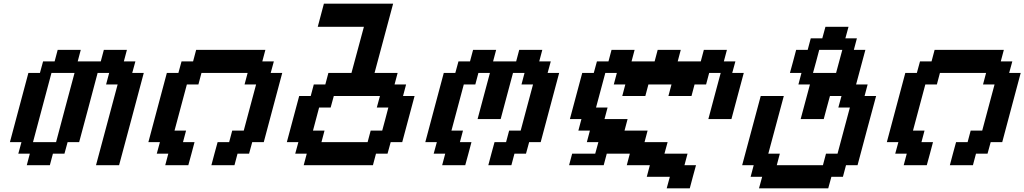

<svg xmlns="http://www.w3.org/2000/svg" viewBox="-20 -895 5549 1040"><path d="M500 0H625Q647.5 -83 692.1 -250Q736.8 -417 758.8 -500H696.3L713.4 -562.5H650.9L667.5 -625H542.5L525.9 -562.5H400.9L417.5 -625H292.5L275.9 -562.5H213.4L196.3 -500H133.8Q117.2 -437.5 83.7 -312.5Q50.3 -187.5 33.7 -125H96.2L79.1 -62.5H141.6L125 0H250L266.6 -62.5H329.1L346.2 -125H408.7Q425.8 -187.5 459 -312.5Q492.2 -437.5 508.8 -500H571.3L554.7 -437.5H617.2ZM283.7 -125H158.7Q175.3 -187.5 208.7 -312.5Q242.2 -437.5 258.8 -500H383.8Q366.7 -437.5 333.5 -312.5Q300.3 -187.5 283.7 -125Z M1125 0H1250L1266.6 -62.5H1329.1L1346.2 -125H1408.7Q1425.3 -187.5 1458.7 -312.5Q1492.2 -437.5 1508.8 -500H1446.3L1463.4 -562.5H1400.9L1417.5 -625H1042.5L1025.9 -562.5H963.4L946.3 -500H883.8Q867.2 -437.5 833.7 -312.5Q800.3 -187.5 783.7 -125H846.2L829.1 -62.5H891.6L875 0H1000Q1005.9 -21 1017.1 -62.5Q1028.3 -104 1033.7 -125H971.2L987.8 -187.5H925.3Q936.5 -229 958.7 -312.3Q981 -395.5 992.2 -437.5H1054.7L1071.3 -500H1321.3L1304.7 -437.5H1367.2Q1356 -396 1333.7 -312.5Q1311.5 -229 1300.3 -187.5H1237.8L1221.2 -125H1158.7Q1152.8 -104 1141.6 -62.5Q1130.4 -21 1125 0Z M1625 0H2000L2016.6 -62.5H2079.1L2096.2 -125H2158.7Q2169.9 -166.5 2192.1 -249.8Q2214.4 -333 2225.6 -375H2163.1L2179.7 -437.5H2117.2L2133.8 -500H2008.8Q2025.4 -562.5 2059.1 -687.5Q2092.8 -812.5 2109.4 -875H1734.4Q1729 -854 1717.8 -812.5Q1706.5 -771 1701.2 -750H1951.2Q1939.9 -708.5 1917.5 -625Q1895 -541.5 1883.8 -500H1758.8L1742.2 -437.5H1679.7L1663.1 -375H1600.6Q1589.4 -333 1567.1 -250Q1544.9 -167 1533.7 -125H1596.2L1579.1 -62.5H1641.6ZM1971.2 -125H1721.2L1737.8 -187.5H1675.3Q1681.2 -208.5 1691.9 -250Q1702.6 -291.5 1708.5 -312.5H1771L1788.1 -375H2038.1L2021 -312.5H2083.5Q2078.1 -291.5 2067.1 -249.8Q2056.2 -208 2050.3 -187.5H1987.8Z M2625 0H2750L2766.6 -62.5H2829.1L2846.2 -125H2908.7Q2925.3 -187.5 2958.7 -312.5Q2992.2 -437.5 3008.8 -500H2946.3L2963.4 -562.5H2900.9L2917.5 -625H2792.5L2775.9 -562.5H2650.9L2667.5 -625H2542.5L2525.9 -562.5H2463.4L2446.3 -500H2383.8Q2367.2 -437.5 2333.7 -312.5Q2300.3 -187.5 2283.7 -125H2346.2L2329.1 -62.5H2391.6L2375 0H2500Q2505.9 -21 2517.1 -62.5Q2528.3 -104 2533.7 -125H2471.2L2487.8 -187.5H2425.3Q2436.5 -229 2458.7 -312.3Q2481 -395.5 2492.2 -437.5H2554.7L2571.3 -500H2633.8Q2622.6 -458 2600.3 -375Q2578.1 -292 2566.9 -250H2691.9Q2703.1 -292 2725.3 -375Q2747.6 -458 2758.8 -500H2821.3L2804.7 -437.5H2867.2Q2856 -396 2833.7 -312.5Q2811.5 -229 2800.3 -187.5H2737.8L2721.2 -125H2658.7Q2652.8 -104 2641.6 -62.5Q2630.4 -21 2625 0Z M3079.1 -62.5 3062.5 0H3250L3266.6 -62.5H3391.6L3375 0H3500L3483.4 62.5H3608.4L3591.3 125H3716.3Q3721.7 104 3732.9 62.5Q3744.1 21 3750 0H3687.5L3704.1 -62.5H3579.1L3596.2 -125H3471.2L3487.8 -187.5H3362.8L3379.4 -250H3254.4L3271 -312.5H3208.5L3258.8 -500H3321.3L3304.7 -437.5H3367.2L3350.6 -375H3475.6L3492.2 -437.5H3617.2L3600.6 -375H3725.6L3742.2 -437.5H3804.7L3821.3 -500H3883.8Q3872.6 -458.5 3850.3 -375.2Q3828.1 -292 3816.9 -250H3941.9Q3953.1 -292 3975.3 -375.2Q3997.6 -458.5 4008.8 -500H3946.3L3963.4 -562.5H3900.9L3917.5 -625H3792.5L3775.9 -562.5H3650.9L3667.5 -625H3542.5L3525.9 -562.5H3400.9L3417.5 -625H3292.5L3275.9 -562.5H3213.4L3196.3 -500H3133.8Q3122.6 -458 3100.3 -375Q3078.1 -292 3066.9 -250H3129.4L3112.8 -187.5H3175.3L3158.7 -125H3221.2L3204.1 -62.5Z M4091.3 125H4466.3L4483.4 62.5H4545.9L4562.5 0H4625Q4641.6 -62.5 4675 -187.5Q4708.5 -312.5 4725.6 -375H4663.1L4679.7 -437.5H4617.2L4667.5 -625H4605L4621.6 -687.5H4559.1L4576.2 -750H4451.2L4434.1 -687.5H4371.6L4355 -625H4292.5Q4287.1 -604 4275.9 -562.3Q4264.6 -520.5 4258.8 -500H4321.3L4304.7 -437.5H4367.2L4316.9 -250H4441.9Q4447.3 -270.5 4458.5 -312.3Q4469.7 -354 4475.6 -375H4538.1L4521 -312.5H4583.5Q4572.3 -271 4550 -187.5Q4527.8 -104 4516.6 -62.5H4454.1L4437.5 0H4187.5L4204.1 -62.5H4141.6L4225.6 -375H4100.6Q4084 -312.5 4050.3 -187.5Q4016.6 -62.5 4000 0H4062.5L4045.9 62.5H4108.4ZM4508.8 -500H4383.8Q4389.6 -520.5 4400.9 -562.3Q4412.1 -604 4417.5 -625H4542.5Q4537.1 -604 4525.6 -562.3Q4514.2 -520.5 4508.8 -500Z M5125 0H5250L5266.6 -62.5H5329.1L5346.2 -125H5408.7Q5425.3 -187.5 5458.7 -312.5Q5492.2 -437.5 5508.8 -500H5446.3L5463.4 -562.5H5400.9L5417.5 -625H5042.5L5025.9 -562.5H4963.4L4946.3 -500H4883.8Q4867.2 -437.5 4833.7 -312.5Q4800.3 -187.5 4783.7 -125H4846.2L4829.1 -62.5H4891.6L4875 0H5000Q5005.9 -21 5017.1 -62.5Q5028.3 -104 5033.7 -125H4971.2L4987.8 -187.5H4925.3Q4936.5 -229 4958.7 -312.3Q4981 -395.5 4992.2 -437.5H5054.7L5071.3 -500H5321.3L5304.7 -437.5H5367.2Q5356 -396 5333.7 -312.5Q5311.5 -229 5300.3 -187.5H5237.8L5221.2 -125H5158.7Q5152.8 -104 5141.6 -62.5Q5130.4 -21 5125 0Z"/></svg>

Font: Faithful 32x
Style: Oblique
Weight: 400
Foundry: Faithful Resource Pack
Version: Version 1.0; January 27, 2023